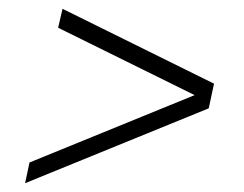

<svg xmlns="http://www.w3.org/2000/svg" viewBox="-20 -471 555 436"><path d="M37 -55 47 -102 422 -255 112 -408 122 -451 466 -281 454 -225Z"/></svg>

Font: Saira Semi Condensed ExtraLight
Style: Italic
Weight: 200
Width: 4
Italic angle: -12°
Designer: Hector Gatti with collaboration of the Omnibus-Type team
Foundry: Omnibus-Type
Version: Version 1.001; ttfautohint (v1.8)